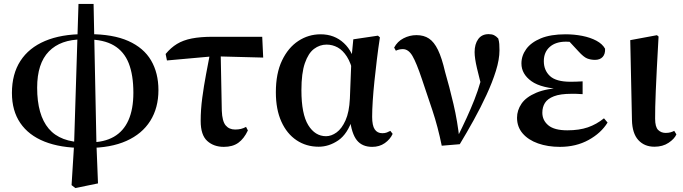

<svg xmlns="http://www.w3.org/2000/svg" viewBox="-20 -725 3445 969"><path d="M341.2 209.3 353.8 6.8 376.1 -705.3H452.3L466.7 1.5L474.6 200.6L360.3 224.1ZM400 21.6Q285.1 21.6 204.7 -10.4Q124.4 -42.4 82.3 -104.3Q40.2 -166.2 40.2 -255.8Q40.2 -351.5 83 -417.6Q125.8 -483.7 207.2 -518.2Q288.5 -552.7 404.7 -552.7L395.1 -526Q285.9 -526 226.7 -465.5Q167.5 -404.9 167.5 -282.5Q167.5 -144.8 226 -75.6Q284.5 -6.5 408.5 -6.5ZM423.8 21.6 432.8 -6.5Q505.5 -6.5 554.5 -34.6Q603.5 -62.6 628.3 -118.4Q653.1 -174.2 653.1 -256.9Q653.1 -346.2 629.7 -405.7Q606.2 -465.3 554.7 -495.7Q503.1 -526 419.4 -526L428.7 -552.7Q550.4 -552.7 627.8 -518.1Q705.2 -483.5 742.4 -420.2Q779.6 -356.8 779.6 -270.2Q779.6 -180.6 738.4 -114.9Q697.2 -49.3 618.1 -13.9Q538.9 21.6 423.8 21.6Z M822.6 -419.9 815.9 -452.5Q842.1 -484.3 873.1 -503.2Q904.2 -522.2 947.8 -530.8Q991.3 -539.4 1053.8 -539.4H1303.4L1308.3 -434.4L1057.7 -441ZM1109.7 16.2Q1058.6 16.2 1025.7 -13.8Q992.8 -43.7 992.8 -114.6Q992.8 -171.5 1000.8 -231.4Q1008.8 -291.4 1019.9 -350Q1030.9 -408.6 1040.8 -459.8H1093.7L1099.4 -165.9Q1101.4 -113.3 1118.8 -92.3Q1136.3 -71.3 1166.5 -71.3Q1182.8 -71.3 1195.9 -74.4Q1209 -77.6 1221.8 -84.6L1231 -66.6Q1211.4 -24.9 1182.7 -4.3Q1154.1 16.2 1109.7 16.2Z M1588.3 15.5Q1525.6 15.5 1476.7 -17.2Q1427.7 -49.9 1400 -111.3Q1372.2 -172.8 1372.2 -259.4Q1372.2 -354.6 1403.3 -419.6Q1434.3 -484.6 1485.6 -518.3Q1536.8 -551.9 1598.1 -551.9Q1667.7 -551.9 1715.5 -507.5Q1763.3 -463.2 1778 -381.8H1784.5L1763.2 -353.7Q1751.2 -407.4 1730.7 -439.4Q1710.2 -471.4 1684 -485.7Q1657.8 -499.9 1628.4 -499.9Q1593.7 -499.9 1564.8 -478.2Q1536 -456.5 1518.6 -406.1Q1501.2 -355.7 1501.2 -269.8Q1501.2 -149.6 1535.6 -93.6Q1570.1 -37.6 1625.5 -37.6Q1652.2 -37.6 1678.6 -56.6Q1704.9 -75.6 1723.7 -117.3Q1742.5 -159.1 1745.8 -227.4L1753.6 -428L1763.1 -526.6L1887.4 -545L1897.4 -536.5Q1888.9 -481.4 1882.1 -424.9Q1875.2 -368.4 1869.7 -315.4Q1864.2 -262.4 1861.2 -216.4Q1858.2 -170.4 1858.2 -135.4Q1858.2 -91.4 1871.2 -72.1Q1884.2 -52.7 1909.7 -52.7Q1922.9 -52.7 1932.2 -56.3Q1941.5 -60 1950 -64.5L1961.7 -49.4Q1949 -21.7 1922 -2.7Q1895 16.2 1858.5 16.2Q1807.9 16.2 1781.1 -17.1Q1754.3 -50.5 1745.4 -127.3L1760.4 -128.7Q1734.2 -48.4 1687 -16.4Q1639.8 15.5 1588.3 15.5Z M2209.4 10.4Q2190 -85.1 2162.4 -167.9Q2134.8 -250.6 2109.4 -325.6Q2081.6 -408.5 2061.5 -442.8Q2041.4 -477.1 2013.3 -477.1Q1993.9 -477.1 1977.9 -469.1L1969.2 -484.7Q1985.4 -515.8 2016.5 -531.7Q2047.5 -547.7 2081.9 -547.7Q2119.3 -547.7 2145 -530.5Q2170.8 -513.4 2190.4 -473.1Q2210 -432.7 2226.2 -362.4Q2247.9 -288.2 2268.6 -200Q2289.3 -111.8 2299.2 -18.2H2281.1L2288.6 -33.3Q2314.1 -84.4 2335.3 -130.6Q2356.4 -176.8 2374.1 -221.5Q2391.8 -266.3 2405.4 -313.9Q2419 -361.6 2429.6 -415.3L2419.2 -256.3Q2399.1 -330.2 2387.2 -380.8Q2375.3 -431.4 2375.3 -462Q2375.3 -502.5 2393.5 -527.6Q2411.6 -552.7 2446 -552.7Q2462.5 -552.7 2473.3 -547.5Q2484 -542.3 2494.6 -530.7Q2498.8 -516.3 2499.8 -503Q2500.8 -489.8 2500.8 -471.2Q2500.8 -425.1 2482.8 -367.5Q2464.9 -310 2435.5 -246.5Q2406.2 -183 2370.8 -119Q2335.5 -55.1 2300.4 2.8Z M2805.9 16.2Q2744.5 16.2 2695.4 -1.2Q2646.4 -18.5 2617.9 -51.5Q2589.4 -84.5 2589.4 -130.8Q2589.4 -168.4 2612 -201.7Q2634.6 -235 2686.8 -257.1Q2739 -279.1 2827.4 -283.1V-274.3Q2712.6 -278.8 2662.1 -315.2Q2611.6 -351.5 2611.6 -404.7Q2611.6 -443.9 2635.9 -477.5Q2660.2 -511 2709.6 -531.5Q2759.1 -551.9 2834 -551.9Q2878 -551.9 2918.7 -543.9Q2959.5 -535.8 2989.9 -519.6Q3020.3 -503.3 3033.7 -479.2Q3035.2 -452.9 3021.8 -437.9Q3008.4 -422.9 2983.1 -422.9Q2961.6 -422.9 2943.6 -429.9Q2925.7 -436.8 2899.2 -466.1L2836.2 -533.9L2897.5 -534.8L2919.7 -509.1Q2892.5 -511.9 2873.4 -513.3Q2854.2 -514.7 2836.4 -514.7Q2784.6 -514.7 2754.6 -488.3Q2724.6 -461.8 2724.6 -416.3Q2724.6 -370.3 2755.5 -341.3Q2786.5 -312.4 2859.1 -312.4Q2873.8 -312.4 2887.7 -312.9Q2901.7 -313.4 2920.4 -314.4V-249.8Q2897.3 -251.6 2885.5 -251.6Q2873.7 -251.6 2864.3 -251.6Q2807.7 -251.6 2775.6 -239.1Q2743.6 -226.7 2730.3 -205.6Q2717.1 -184.5 2717.1 -156.2Q2717.1 -117.7 2747.4 -92.5Q2777.7 -67.3 2843.1 -67.3Q2903.3 -67.3 2947 -82.4Q2990.6 -97.5 3028.2 -127.9L3046.3 -106.5Q3013.7 -53.4 2950.5 -18.6Q2887.3 16.2 2805.9 16.2Z M3282.8 15.5Q3232.4 15.5 3201.6 -18.1Q3170.9 -51.7 3169.4 -119.2L3160.8 -522.4L3295.5 -547.4L3303.7 -540.7Q3298.3 -445.9 3294.9 -378.9Q3291.6 -311.9 3289.6 -265.3Q3287.6 -218.6 3286.9 -185.7Q3286.3 -152.8 3286.3 -126.4Q3286.3 -84 3301.6 -69.1Q3316.9 -54.2 3339.5 -54.2Q3353.7 -54.2 3364 -57.2Q3374.3 -60.2 3382.8 -64.5L3393.7 -46.8Q3384 -24.2 3354.4 -4.4Q3324.8 15.5 3282.8 15.5Z"/></svg>

Font: Noto Serif HK ExtraLight
Style: Regular
Weight: 200
Designer: Ryoko NISHIZUKA 西塚涼子 (kana & ideographs); Frank Grießhammer (Latin, Greek & Cyrillic); Wenlong ZHANG 张文龙 (bopomofo); San
Foundry: Adobe
Version: Version 2.002-H1;hotconv 1.1.0;makeotfexe 2.6.0